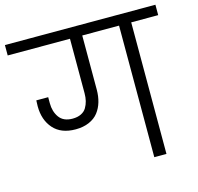

<svg xmlns="http://www.w3.org/2000/svg" viewBox="-136 -853 999 967"><g transform="rotate(-15 363.5 -370.0)"><path d="M551.8 0V-686H359.9V-403.8Q359.9 -369.1 351.3 -339.8Q342.8 -310.5 325 -287.4Q307.1 -264.2 276.6 -251Q246.1 -237.8 206.1 -237.8Q130.4 -237.8 90.6 -283Q50.8 -328.1 50.8 -399.9Q50.8 -420.4 51.8 -430.2H113.8V-398.9Q113.8 -355 135.7 -324.5Q157.7 -293.9 205.1 -293.9Q231 -293.9 249.5 -303Q268.1 -312 277.6 -328.1Q287.1 -344.2 291.5 -362.3Q295.9 -380.4 295.9 -401.9V-686H-28.8V-740.2H755.9V-686H615.2V0Z"/></g></svg>

Font: SVN-Poppins Light
Style: Regular
Weight: 300
Designer: Ninad Kale (Devanagari), Jonny Pinhorn (Latin)
Foundry: Indian Type Foundry
Version: Version 3.002 2017